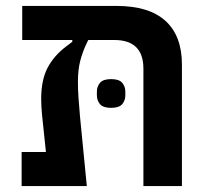

<svg xmlns="http://www.w3.org/2000/svg" viewBox="-20 -628 706 648"><path d="M53 -115H135L122 -239Q119 -269 119 -294Q119 -359 141 -400Q163 -441 203 -471L224 -487V-493H55V-608H373Q483 -608 538.5 -557.5Q594 -507 594 -410V0H464V-396Q464 -493 366 -493H278L273 -483Q259 -454 251 -423.5Q243 -393 243 -352Q243 -326 245 -296.5Q247 -267 250 -235L273 0H53ZM355 -264Q328 -264 317.5 -276.5Q307 -289 307 -306V-319Q307 -336 317.5 -348.5Q328 -361 355 -361Q382 -361 392.5 -348.5Q403 -336 403 -319V-306Q403 -289 392.5 -276.5Q382 -264 355 -264Z"/></svg>

Font: IBM Plex Sans Hebrew SmBld
Style: Regular
Weight: 600
Designer: Mike Abbink, Paul van der Laan, Pieter van Rosmalen, Yanek Iontef
Foundry: Bold Monday
Version: Version 1.3